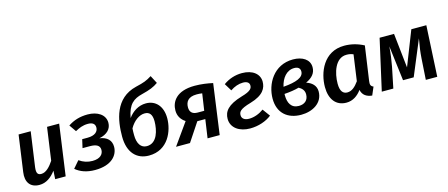

<svg xmlns="http://www.w3.org/2000/svg" viewBox="-49 -1333 4499 1929"><g transform="rotate(-15 2200.5 -368.5)"><path d="M181 15C251 15 305 -25 352 -87L347 0H456L530 -529H404L356 -189C321 -137 278 -87 227 -87C191 -87 175 -106 183 -168L234 -529H108L55 -152C40 -50 85 15 181 15Z M829 -544C749 -544 684 -524 624 -484L674 -412C715 -434 752 -452 808 -452C852 -452 881 -435 881 -395C881 -353 847 -318 769 -318H713L693 -230H770C833 -230 872 -212 872 -165C872 -120 839 -80 758 -80C707 -80 664 -94 621 -124L558 -51C607 -10 671 15 760 15C932 15 1003 -74 1003 -162C1003 -229 960 -271 882 -282C967 -299 1010 -347 1010 -410C1010 -495 930 -544 829 -544Z M1424 -500C1345 -500 1282 -457 1238 -397C1263 -538 1323 -577 1410 -599C1497 -621 1537 -637 1584 -670L1541 -752C1487 -718 1457 -707 1372 -687C1142 -631 1107 -408 1107 -239C1107 -70 1195 15 1320 15C1521 15 1593 -171 1593 -301C1593 -427 1523 -500 1424 -500ZM1323 -82C1263 -82 1227 -133 1227 -223C1227 -246 1227 -269 1229 -292C1270 -365 1331 -406 1385 -406C1433 -406 1462 -379 1462 -303C1461 -212 1432 -82 1323 -82Z M1943 -544C1750 -544 1692 -443 1692 -353C1692 -298 1718 -254 1764 -225L1604 0H1749L1877 -193H1960L1932 0H2058L2130 -522C2075 -534 2012 -544 1943 -544ZM1940 -455C1959 -455 1974 -454 1997 -451L1971 -276H1903C1846 -276 1822 -305 1822 -351C1822 -406 1848 -455 1940 -455Z M2434 -544C2364 -544 2296 -522 2240 -481L2287 -404C2330 -433 2375 -449 2420 -449C2461 -449 2485 -432 2485 -403C2485 -376 2476 -347 2372 -318C2221 -273 2177 -213 2177 -136C2177 -42 2262 15 2372 15C2459 15 2542 -14 2597 -58L2540 -136C2497 -104 2441 -82 2387 -82C2337 -82 2312 -106 2312 -137C2312 -171 2322 -199 2442 -233C2582 -274 2614 -342 2614 -408C2614 -487 2545 -544 2434 -544Z M2965 -544C2763 -544 2666 -367 2666 -215C2666 -64 2764 15 2904 15C3018 15 3132 -44 3132 -167C3132 -228 3090 -266 3033 -284C3102 -316 3136 -358 3136 -418C3136 -499 3062 -544 2965 -544ZM2955 -457C2994 -457 3016 -439 3016 -406C3016 -344 2939 -314 2803 -303C2822 -388 2874 -457 2955 -457ZM2947 -255C2978 -238 3003 -214 3003 -172C3003 -111 2964 -77 2903 -77C2823 -77 2794 -140 2794 -214V-231C2853 -235 2904 -243 2947 -255Z M3498 -544C3282 -544 3204 -341 3204 -192C3204 -67 3264 15 3374 15C3441 15 3493 -22 3532 -75C3544 -18 3585 7 3641 13L3677 -71C3647 -83 3644 -102 3649 -138L3700 -493C3635 -527 3568 -544 3498 -544ZM3496 -450C3525 -450 3544 -446 3567 -436L3529 -166C3493 -116 3457 -82 3409 -82C3365 -82 3336 -112 3336 -192C3336 -302 3379 -450 3496 -450Z M4349 -529H4193L4052 -170L4013 -529H3863L3744 0H3864L3908 -215C3920 -277 3929 -341 3935 -420L3980 -56H4091L4243 -421C4227 -335 4221 -287 4216 -219L4202 0H4321Z"/></g></svg>

Font: Fira Sans Medium
Style: Italic
Weight: 500
Italic angle: -8°
Designer: bBox Type GmbH & Carrois Corporate GbR & Edenspiekermann AG
Foundry: bBox Type GmbH & Carrois Corporate GbR & Edenspiekermann AG
Version: Version 4.301;PS 004.301;hotconv 1.0.88;makeotf.lib2.5.64775